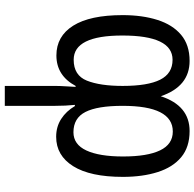

<svg xmlns="http://www.w3.org/2000/svg" viewBox="-25 -775 810 800"><g transform="rotate(-90 380.0 -375.0)"><path d="M234 10Q167 10 125 -25Q83 -60 63 -123Q43 -186 43 -268Q43 -404 87.5 -475Q132 -546 210 -546Q252 -546 284.5 -525Q317 -504 338 -468H343Q341 -487 340 -508Q339 -529 339 -550V-760H422V-552Q422 -531 420.5 -508.5Q419 -486 418 -465H422Q465 -545 549 -545Q629 -545 673 -475Q717 -405 717 -269Q717 -187 697 -124Q677 -61 635 -25.5Q593 10 526 10Q420 10 379 -110Q340 10 234 10ZM232 -60Q339 -60 339 -269Q339 -374 313.5 -424Q288 -474 229 -474Q178 -474 153 -420Q128 -366 128 -267Q128 -166 153.5 -113Q179 -60 232 -60ZM531 -61Q632 -61 632 -270Q632 -473 531 -473Q466 -473 444 -418Q422 -363 422 -269Q422 -164 448 -112.5Q474 -61 531 -61Z"/></g></svg>

Font: Avrile Sans Condensed
Style: Regular
Weight: 400
Width: 3
Designer: Monotype Design Team
Foundry: Monotype Imaging Inc.
Version: Version 2.001;September 10, 2019;FontCreator 11.5.0.2425 64-